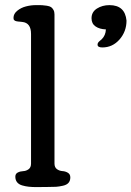

<svg xmlns="http://www.w3.org/2000/svg" viewBox="-20 -744 523 764"><path d="M483.4 -662.1Q483.4 -618.7 455.6 -586.9Q427.7 -555.2 387.2 -555.2Q368.2 -555.2 368.2 -566.4Q368.2 -570.8 370.4 -574.2Q372.6 -577.6 377.9 -582Q383.3 -586.4 384.3 -587.4Q400.4 -603 401.4 -627Q376 -627.9 360.1 -638.9Q344.2 -649.9 344.2 -671.4Q344.2 -696.3 365.7 -710Q387.2 -723.6 415.5 -723.6Q477.5 -723.6 483.4 -662.1ZM259.8 -38.1Q259.8 -24.9 252.7 -16.6Q245.6 -8.3 230.2 -4.9Q214.8 -1.5 202.9 -0.7Q190.9 0 168.9 0Q162.1 0 148.2 0.2Q134.3 0.5 127 0.5Q107.9 0.5 94.5 -1Q81.1 -2.4 67.9 -6.3Q54.7 -10.3 47.9 -19Q41 -27.8 41 -41Q41 -52.7 50.8 -57.6Q60.5 -62.5 72.3 -63Q84 -63.5 93.8 -70.6Q103.5 -77.6 103.5 -93.3V-608.9Q103.5 -653.3 68.4 -656.7Q64.9 -657.2 59.6 -657.7Q54.2 -658.2 51.8 -658.4Q49.3 -658.7 45.7 -659.4Q42 -660.2 40.3 -661.1Q38.6 -662.1 36.9 -663.6Q35.2 -665 34.4 -667.2Q33.7 -669.4 33.7 -672.9Q33.7 -689 48.6 -701.2Q63.5 -713.4 83.3 -718.5Q103 -723.6 122.6 -723.6Q139.2 -723.6 147 -723.4Q154.8 -723.1 166.5 -721.2Q178.2 -719.2 183.3 -715.6Q188.5 -711.9 192.6 -704.8Q196.8 -697.8 196.8 -687V-93.3Q196.8 -78.1 206.5 -71Q216.3 -64 228.3 -63.2Q240.2 -62.5 250 -56.6Q259.8 -50.8 259.8 -38.1Z"/></svg>

Font: Corben
Style: Regular
Weight: 400
Designer: vernon adams
Foundry: vernon adams
Version: Version 1.100